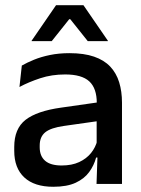

<svg xmlns="http://www.w3.org/2000/svg" viewBox="-20 -704 541 735"><path d="M447 0H349.5L353.5 -116L350 -131V-285L350.5 -309.5Q350.5 -366 321.8 -392.5Q293 -419 229.5 -419Q178 -419 134 -404.5Q90 -390 54.5 -371L63.5 -453Q83.5 -464.5 110.5 -475.5Q137.5 -486.5 171.5 -493.5Q205.5 -500.5 246 -500.5Q301.5 -500.5 340 -487.2Q378.5 -474 402 -449Q425.5 -424 436.2 -389Q447 -354 447 -311ZM184 11Q111.5 11 73 -24.8Q34.5 -60.5 34.5 -126.5V-141.5Q34.5 -211.5 77.8 -245.2Q121 -279 214 -292L361 -313L366.5 -242L225.5 -222Q175 -215 153.5 -197.8Q132 -180.5 132 -147V-140Q132 -106.5 152.8 -88.5Q173.5 -70.5 216 -70.5Q255 -70.5 283 -83.5Q311 -96.5 328.5 -118.2Q346 -140 352.5 -166.5L366 -101H348Q340 -71 321.5 -45.5Q303 -20 269.8 -4.5Q236.5 11 184 11ZM101 -548 194.5 -684H299.5L393 -548V-546.5H316L249 -630.5H245L178 -546.5H101Z"/></svg>

Font: Anek Kannada Medium
Style: Regular
Weight: 500
Designer: Vaishnavi Murthy, Maithili Shingre (Kannada) & Yesha Goshar (Latin)
Foundry: Ek Type
Version: Version 1.003